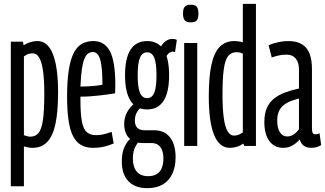

<svg xmlns="http://www.w3.org/2000/svg" viewBox="-20 -760 1693 1000"><path d="M36.3 210V-543.1H99.3L103.1 -524Q117.2 -533.9 136.6 -540Q155.9 -546.2 175.1 -546.2Q228.6 -546.2 255.5 -478Q282.5 -409.9 282.5 -279.1Q282.5 -177.9 268.7 -114Q254.9 -50 225.2 -20Q195.5 10 149.2 10Q140.1 10 128.6 8.2Q117.1 6.3 104.6 2.9V210ZM137.4 -48.2Q165.5 -48.2 181.2 -68.1Q197 -88 203.9 -136.6Q210.7 -185.2 210.7 -270.1Q210.7 -343.6 204.2 -390.2Q197.7 -436.8 184.3 -459.6Q171 -482.3 150.9 -482.3Q143 -482.3 135.4 -480.8Q127.9 -479.3 120.9 -476Q113.9 -472.7 104.6 -466.2V-55.6Q117 -51.9 123.6 -50.1Q130.2 -48.2 137.4 -48.2Z M464.3 10Q428.7 10 403 -4.4Q377.2 -18.9 361 -50.1Q344.8 -81.3 337.1 -132.3Q329.4 -183.2 329.4 -255.6Q329.4 -340.5 338.5 -396.7Q347.5 -452.9 364.9 -485.8Q382.3 -518.7 408 -532.5Q433.7 -546.2 466.4 -546.2Q524.5 -546.2 552.5 -493.3Q580.6 -440.4 580.6 -316.9Q580.6 -311.1 580.1 -295.8Q579.6 -280.4 579.6 -274.1Q564.7 -271.5 544.5 -268.7Q524.3 -265.9 500.7 -263.1Q477.1 -260.2 451.1 -258.4Q425.1 -256.6 399 -256.6Q399 -252.2 399 -247.8Q399 -243.3 399 -239Q399 -169 406.3 -128.8Q413.5 -88.6 431.5 -72.3Q449.4 -56.1 480.2 -56.1Q492.7 -56.1 505.5 -57.9Q518.3 -59.7 532.4 -63.9Q546.6 -68 561.5 -73L572 -12.8Q554.1 -5.3 536.4 -0.1Q518.8 5.1 501.1 7.6Q483.4 10 464.3 10ZM399 -309.3Q414.8 -309.3 432.4 -310Q450 -310.7 465.8 -312.1Q481.5 -313.5 494.1 -315.4Q506.7 -317.2 513.4 -318.6Q513.4 -384.1 507.8 -421.1Q502.2 -458.2 491.3 -473.7Q480.4 -489.1 463.3 -489.1Q450.7 -489.1 439.6 -481.7Q428.5 -474.2 420.1 -455.1Q411.7 -435.9 406.5 -400.6Q401.4 -365.2 399 -309.3Z M746.8 220Q683.7 220 649 184.1Q614.3 148.2 614.3 79.9Q614.3 52.2 620.1 29.5Q625.8 6.9 637.2 -11.1Q648.5 -29 665.4 -43.9L707.9 -27.6Q696.1 -16 688.1 -2.1Q680.1 11.7 676.1 28.1Q672.1 44.6 672.1 65Q672.1 95.7 681.4 116.4Q690.7 137 708.4 147.3Q726.1 157.6 751.1 157.6Q778.5 157.6 796.1 146.8Q813.8 136 822.4 115.4Q831.1 94.7 831.1 65.6Q831.1 40.3 824 22.3Q817 4.3 803.4 -5.3Q789.7 -14.9 769.9 -14.9H723.3Q690.5 -14.9 668.9 -27.9Q647.2 -40.8 637 -63.1Q626.8 -85.3 626.8 -113.4Q626.8 -148.1 641.7 -175.2Q656.5 -202.2 681.5 -223L718.6 -204.3Q700 -189 691.2 -171.8Q682.4 -154.5 682.4 -131.1Q682.4 -108.5 694.5 -95Q706.6 -81.6 733.8 -81.6H781.9Q836.3 -81.6 865.4 -44.6Q894.5 -7.6 894.5 59.4Q894.5 109 877.4 145.3Q860.4 181.7 827.7 200.8Q795 220 746.8 220ZM746.3 -190Q689.1 -190 660.1 -234.8Q631.2 -279.6 631.2 -367.9Q631.2 -456.9 660.1 -501.5Q689.1 -546.2 746.3 -546.2Q803 -546.2 831.9 -501.5Q860.8 -456.9 860.8 -367.9Q860.8 -279.6 831.9 -234.8Q803 -190 746.3 -190ZM746.3 -248.7Q771.6 -248.7 783.3 -276.8Q795 -304.9 795 -367.9Q795 -431.9 783.3 -459.7Q771.6 -487.5 746.3 -487.5Q721 -487.5 709 -459.7Q697.1 -431.9 697.1 -367.9Q697.1 -304.9 709 -276.8Q721 -248.7 746.3 -248.7ZM839 -452.3 812.9 -507.1Q824 -531.4 840.8 -544.3Q857.7 -557.3 877.4 -557.3Q885.5 -557.3 891.1 -556Q896.8 -554.8 900.9 -551.9L891.8 -489.1Q889 -490.1 886.4 -490.5Q883.9 -490.8 878.6 -490.8Q867.9 -490.8 858 -481.5Q848.1 -472.2 839 -452.3Z M973.4 -643.5Q952 -643.5 942.5 -653.8Q933.1 -664 933.1 -689.4Q933.1 -715 942.5 -725.2Q952 -735.5 973.4 -735.5Q995.6 -735.5 1004.5 -725.2Q1013.5 -715 1013.5 -689.4Q1013.5 -664 1004.7 -653.8Q995.9 -643.5 973.4 -643.5ZM939.3 0V-536.2H1007.3V0Z M1253 0 1246.5 -12.5Q1233.5 -1.9 1214.7 4.1Q1195.8 10 1177 10Q1122.4 10 1094.9 -57.6Q1067.4 -125.2 1067.4 -257.7Q1067.4 -359.6 1081.2 -423Q1095 -486.5 1124.5 -516.3Q1154.1 -546.2 1200.4 -546.2Q1210.8 -546.2 1222 -544.7Q1233.2 -543.2 1244.7 -539.4V-740H1313V0ZM1244.7 -70.3V-480.9Q1233 -485.9 1226.2 -487.1Q1219.4 -488.3 1212.2 -488.3Q1184.5 -488.3 1168.4 -468.2Q1152.3 -448.2 1145.6 -400.1Q1138.9 -351.9 1138.9 -266.4Q1138.9 -193.8 1145.4 -146.6Q1151.9 -99.3 1165.3 -76.6Q1178.6 -53.9 1198 -53.9Q1206.9 -53.9 1214.5 -55.6Q1222 -57.3 1229.2 -61Q1236.4 -64.8 1244.7 -70.3Z M1356.8 -124Q1356.8 -167.5 1369.6 -197Q1382.5 -226.6 1406.6 -246.1Q1430.8 -265.6 1463.9 -277.9Q1497.1 -290.3 1537.1 -299.1V-398.1Q1537.1 -435.1 1520.1 -455.3Q1503.2 -475.4 1473 -475.4Q1464.6 -475.4 1453 -474.4Q1441.4 -473.4 1427.2 -470.1Q1413.1 -466.7 1395.3 -460.5L1379 -524.6Q1405.1 -535.5 1432 -540.8Q1458.9 -546.2 1480.5 -546.2Q1526.1 -546.2 1553.3 -529.1Q1580.6 -512 1592.7 -479.6Q1604.8 -447.2 1604.8 -400.5V-90.6Q1604.8 -73.2 1609.2 -66.8Q1613.6 -60.5 1620.7 -60.5Q1626.1 -60.5 1632.1 -61.6Q1638.2 -62.8 1644.4 -66.2L1652.6 -4Q1641.4 2.3 1629.1 6.1Q1616.9 10 1600.9 10Q1576 10 1561.2 -1.8Q1546.4 -13.5 1541.4 -33.5Q1529.2 -20.5 1516 -10.6Q1502.8 -0.8 1488.1 4.6Q1473.4 10 1454.5 10Q1430.2 10 1411.7 0Q1393.2 -10 1381 -27.7Q1368.8 -45.5 1362.8 -70.1Q1356.8 -94.7 1356.8 -124ZM1423.9 -132.7Q1423.9 -91.8 1438 -70.5Q1452.2 -49.3 1475.8 -49.3Q1489.8 -49.3 1501.3 -54.9Q1512.7 -60.5 1521.8 -69.4Q1530.9 -78.4 1537.1 -87.3V-246.6Q1515.6 -241.5 1495.5 -233.9Q1475.3 -226.3 1458.9 -213.6Q1442.4 -201 1433.2 -181.5Q1423.9 -162.1 1423.9 -132.7Z"/></svg>

Font: Georama ExtraCondensed Thin
Style: Regular
Weight: 100
Width: 2
Designer: Jean-Baptiste Levee
Foundry: Production Type
Version: Version 1.001